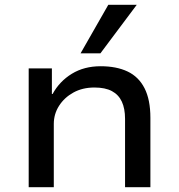

<svg xmlns="http://www.w3.org/2000/svg" viewBox="-20 -783 747 803"><path d="M100 0V-497H197V-390H200Q229 -443 280.5 -474.5Q332 -506 401 -506Q467 -506 513.5 -484Q560 -462 584.5 -414Q609 -366 609 -290V0H503V-286Q503 -329 489.5 -358Q476 -387 448 -402Q420 -417 375 -417Q325 -417 287 -396Q249 -375 227 -340.5Q205 -306 205 -265V0ZM317 -560 433 -763H552L400 -560Z"/></svg>

Font: Nunito Sans 7pt SemiExpanded Medium
Style: Regular
Weight: 500
Width: 6
Designer: Vernon Adams
Foundry: Vernon Adams
Version: Version 3.101;gftools[0.9.27]